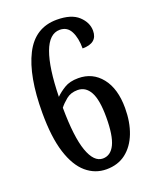

<svg xmlns="http://www.w3.org/2000/svg" viewBox="-138 -804 721 894"><g transform="rotate(-20 223.0 -357.0)"><path d="M234 10Q178 10 134.5 -27Q91 -64 66.5 -141Q42 -218 42 -339Q42 -521 93.5 -622.5Q145 -724 253 -724Q325 -724 360 -691.5Q395 -659 395 -618Q395 -557 321 -557Q321 -609 304 -642Q287 -675 250 -675Q198 -675 170.5 -600.5Q143 -526 140 -383Q158 -401 185 -417.5Q212 -434 254 -434Q325 -434 368.5 -379.5Q412 -325 412 -229Q412 -159 391 -105Q370 -51 330.5 -20.5Q291 10 234 10ZM235 -43Q274 -43 294.5 -85.5Q315 -128 315 -219Q315 -305 293.5 -344Q272 -383 232 -383Q198 -383 175.5 -364.5Q153 -346 140 -329Q141 -184 166 -113.5Q191 -43 235 -43Z"/></g></svg>

Font: Noto Serif ExtraCondensed Medium
Style: Regular
Weight: 500
Width: 2
Designer: Monotype Design Team
Foundry: Monotype Imaging Inc.
Version: Version 2.015